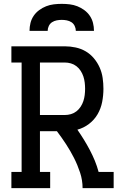

<svg xmlns="http://www.w3.org/2000/svg" viewBox="-20 -975 640 995"><path d="M39 0V-84H92V-651H39V-735H316Q344 -735 372 -729Q400 -723 424 -709Q448 -695 466.5 -673Q485 -651 496.5 -625Q508 -599 512 -571Q516 -543 516 -515Q516 -481 509.5 -447Q503 -413 486 -383.5Q469 -354 441.5 -333Q414 -312 381 -303Q399 -277 415 -251Q431 -225 445.5 -197.5Q460 -170 471.5 -142Q483 -114 491 -84H569V0H408Q408 -41 395 -80.5Q382 -120 363.5 -156.5Q345 -193 322.5 -227.5Q300 -262 275 -295H187V-84H240V0ZM187 -379H316Q332 -379 347.5 -383.5Q363 -388 376 -398Q389 -408 398 -422Q407 -436 412 -451Q417 -466 419 -482.5Q421 -499 421 -515Q421 -531 419 -547.5Q417 -564 412 -579Q407 -594 398 -608Q389 -622 376 -632Q363 -642 347.5 -646.5Q332 -651 316 -651H187ZM133 -815Q133 -836 138 -856Q143 -876 154.5 -893Q166 -910 183 -922.5Q200 -935 219 -942.5Q238 -950 258.5 -952.5Q279 -955 300 -955Q321 -955 341.5 -952.5Q362 -950 381 -942.5Q400 -935 417 -922.5Q434 -910 445.5 -893Q457 -876 462 -856Q467 -836 467 -815H373Q373 -828 367 -840.5Q361 -853 350 -860Q339 -867 326 -869.5Q313 -872 300 -872Q287 -872 274 -869.5Q261 -867 250 -860Q239 -853 233 -840.5Q227 -828 227 -815Z"/></svg>

Font: Iosevka Curly Slab MdEx
Style: Regular
Weight: 500
Width: 7
Monospace: yes
Designer: Belleve Invis
Foundry: Belleve Invis
Version: Version 11.1.0; ttfautohint (v1.8.3)